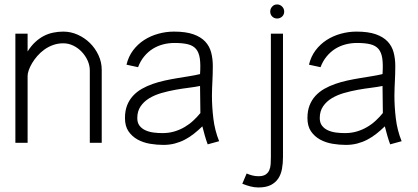

<svg xmlns="http://www.w3.org/2000/svg" viewBox="-20 -639 1872 859"><path d="M103.5 -488.3V-408.7Q119.1 -433.6 137.2 -450.4Q155.3 -467.3 175.3 -477.8Q195.3 -488.3 217.5 -492.9Q239.7 -497.6 263.2 -497.6Q296.9 -497.6 327.9 -483.6Q358.9 -469.7 382.6 -446.3Q406.2 -422.9 420.7 -391.8Q435.1 -360.8 435.1 -327.1V0H381.8V-323.2Q381.8 -346.2 372.1 -367.9Q362.3 -389.6 345.9 -407Q329.6 -424.3 308.1 -434.8Q286.6 -445.3 263.2 -445.3Q238.8 -445.3 217.3 -437.5Q195.8 -429.7 178.2 -417Q160.6 -404.3 146.7 -388.2Q132.8 -372.1 123.3 -356Q113.8 -339.8 108.6 -325Q103.5 -310.1 103.5 -299.3V0H48.8V-488.3Z M909.2 6.8Q901.9 -12.7 896.2 -33Q890.6 -53.2 885.3 -73.7Q866.7 -55.7 847.2 -40.3Q827.6 -24.9 806.4 -13.9Q785.2 -2.9 761.5 3.2Q737.8 9.3 710.9 9.3Q681.6 9.3 651.1 4.2Q620.6 -1 595.7 -14.6Q570.8 -28.3 554.9 -51.5Q539.1 -74.7 539.1 -110.8Q539.1 -143.1 548.6 -167.5Q558.1 -191.9 575 -210.2Q591.8 -228.5 614.5 -241.5Q637.2 -254.4 663.1 -263.4Q689 -272.5 717 -278.6Q745.1 -284.7 772.9 -289.3Q800.8 -293.9 826.9 -298.1Q853 -302.2 875 -307.6Q877.9 -350.1 874 -377.2Q870.1 -404.3 857.2 -419.7Q844.2 -435.1 820.8 -440.9Q797.4 -446.8 761.2 -446.8Q733.9 -446.8 709 -440.2Q684.1 -433.6 662.8 -420.2Q641.6 -406.7 624.8 -386.2Q607.9 -365.7 597.7 -338.4L545.9 -349.6Q554.7 -386.2 575.4 -413.8Q596.2 -441.4 625 -460Q653.8 -478.5 688.2 -488Q722.7 -497.6 758.3 -497.6Q811.5 -497.6 845.2 -485.6Q878.9 -473.6 898.2 -452.9Q917.5 -432.1 924.8 -404.1Q932.1 -376 932.1 -343.8Q932.1 -324.2 931.6 -308.6Q931.2 -293 930.4 -278.1Q929.7 -263.2 929 -247.3Q928.2 -231.4 928.2 -211.4Q928.2 -161.1 934.6 -108.4Q940.9 -55.7 960.4 -7.3ZM875 -254.4Q853.5 -250 824.2 -246.3Q794.9 -242.7 763.7 -237.1Q732.4 -231.4 702.1 -222.7Q671.9 -213.9 647.9 -199.5Q624 -185.1 609.1 -163.3Q594.2 -141.6 594.2 -110.8Q594.2 -89.8 604.2 -76.7Q614.3 -63.5 630.4 -56.2Q646.5 -48.8 666.5 -46.1Q686.5 -43.5 706.5 -43.5Q735.4 -43.5 760 -50.8Q784.7 -58.1 805.9 -70.6Q827.1 -83 844.7 -99.4Q862.3 -115.7 876.5 -133.3Z M1251.5 -587.4Q1251.5 -573.7 1242.2 -564.9Q1232.9 -556.2 1219.7 -556.2Q1207 -556.2 1198 -564.9Q1189 -573.7 1189 -587.4Q1189 -600.1 1197.8 -609.6Q1206.5 -619.1 1219.7 -619.1Q1232.9 -619.1 1242.2 -609.6Q1251.5 -600.1 1251.5 -587.4ZM1246.1 63Q1246.1 91.8 1241.5 116.9Q1236.8 142.1 1224.4 160.4Q1211.9 178.7 1190.7 189.2Q1169.4 199.7 1136.2 199.7Q1117.7 199.7 1099.4 194.8Q1081.1 189.9 1064 183.1L1083.5 137.2Q1095.7 142.6 1108.9 146Q1122.1 149.4 1136.2 149.4Q1156.7 149.4 1168 142.1Q1179.2 134.8 1184.6 122.8Q1189.9 110.8 1190.9 95.5Q1191.9 80.1 1191.9 64.5V-488.3H1246.1Z M1725.6 6.8Q1718.3 -12.7 1712.6 -33Q1707 -53.2 1701.7 -73.7Q1683.1 -55.7 1663.6 -40.3Q1644 -24.9 1622.8 -13.9Q1601.6 -2.9 1577.9 3.2Q1554.2 9.3 1527.3 9.3Q1498 9.3 1467.5 4.2Q1437 -1 1412.1 -14.6Q1387.2 -28.3 1371.3 -51.5Q1355.5 -74.7 1355.5 -110.8Q1355.5 -143.1 1365 -167.5Q1374.5 -191.9 1391.4 -210.2Q1408.2 -228.5 1430.9 -241.5Q1453.6 -254.4 1479.5 -263.4Q1505.4 -272.5 1533.4 -278.6Q1561.5 -284.7 1589.4 -289.3Q1617.2 -293.9 1643.3 -298.1Q1669.4 -302.2 1691.4 -307.6Q1694.3 -350.1 1690.4 -377.2Q1686.5 -404.3 1673.6 -419.7Q1660.6 -435.1 1637.2 -440.9Q1613.8 -446.8 1577.6 -446.8Q1550.3 -446.8 1525.4 -440.2Q1500.5 -433.6 1479.2 -420.2Q1458 -406.7 1441.2 -386.2Q1424.3 -365.7 1414.1 -338.4L1362.3 -349.6Q1371.1 -386.2 1391.8 -413.8Q1412.6 -441.4 1441.4 -460Q1470.2 -478.5 1504.6 -488Q1539.1 -497.6 1574.7 -497.6Q1627.9 -497.6 1661.6 -485.6Q1695.3 -473.6 1714.6 -452.9Q1733.9 -432.1 1741.2 -404.1Q1748.5 -376 1748.5 -343.8Q1748.5 -324.2 1748 -308.6Q1747.6 -293 1746.8 -278.1Q1746.1 -263.2 1745.4 -247.3Q1744.6 -231.4 1744.6 -211.4Q1744.6 -161.1 1751 -108.4Q1757.3 -55.7 1776.9 -7.3ZM1691.4 -254.4Q1669.9 -250 1640.6 -246.3Q1611.3 -242.7 1580.1 -237.1Q1548.8 -231.4 1518.6 -222.7Q1488.3 -213.9 1464.4 -199.5Q1440.4 -185.1 1425.5 -163.3Q1410.6 -141.6 1410.6 -110.8Q1410.6 -89.8 1420.7 -76.7Q1430.7 -63.5 1446.8 -56.2Q1462.9 -48.8 1482.9 -46.1Q1502.9 -43.5 1522.9 -43.5Q1551.8 -43.5 1576.4 -50.8Q1601.1 -58.1 1622.3 -70.6Q1643.6 -83 1661.1 -99.4Q1678.7 -115.7 1692.9 -133.3Z"/></svg>

Font: SaysetthaMai
Style: Regular
Weight: 400
Designer: John M. Durdin
Foundry: Lao Script for Windows
Version: Version 1.101